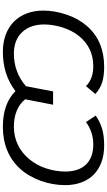

<svg xmlns="http://www.w3.org/2000/svg" viewBox="277 -1015 748 1342"><g transform="rotate(90 651.0 -344.0)"><path d="M582 -149 619 -341H712L674 -146Q704 -108 753 -87.5Q802 -67 865 -67Q934 -67 992 -95Q1050 -123 1092 -174Q1135 -225 1157 -292.5Q1179 -360 1179 -426Q1179 -520 1130 -571Q1081 -622 990 -622Q903 -622 833 -571L788 -639Q833 -670 881 -684Q929 -698 997 -698Q1062 -698 1113.5 -679Q1165 -660 1200.5 -625Q1236 -590 1255 -539Q1274 -488 1274 -425Q1274 -383 1266.5 -340Q1259 -297 1244.5 -256.5Q1230 -216 1209 -179Q1188 -142 1161 -112Q1107 -52 1032.5 -21Q958 10 867 10Q704 10 617 -78Q502 10 343 10Q276 10 222.5 -10Q169 -30 131.5 -67Q94 -104 74 -156.5Q54 -209 54 -273Q54 -351 82 -435Q110 -518 162 -578Q267 -698 447 -698Q510 -698 554.5 -684.5Q599 -671 637 -636L582 -571Q531 -622 443 -622Q377 -622 324 -596.5Q271 -571 232 -522Q212 -498 197 -468.5Q182 -439 172 -407.5Q162 -376 156.5 -343Q151 -310 151 -279Q151 -182 205 -124.5Q259 -67 356 -67Q420 -67 477.5 -88.5Q535 -110 581 -150Z"/></g></svg>

Font: Libra Sans Modern
Style: Italic
Weight: 400
Italic angle: -12°
Foundry: Stefan Peev, Context Ltd
Version: Version 1.000